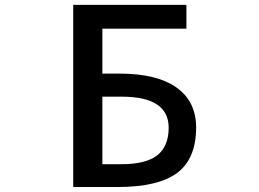

<svg xmlns="http://www.w3.org/2000/svg" viewBox="-20 -751 1040 772"><path d="M391.6 -455.1H459Q611.3 -455.1 689.9 -398.9Q768.6 -342.8 768.6 -238.3Q768.6 -113.3 692.9 -56.2Q617.2 1 451.2 1H274.4V-731.4H729.5V-635.7H391.6ZM391.6 -90.8H467.8Q567.4 -90.8 612.8 -127Q658.2 -163.1 658.2 -237.3Q658.2 -362.3 469.7 -362.3H391.6Z"/></svg>

Font: Gen Shin Gothic Monospace Medium
Style: Regular
Weight: 500
Designer: [Source Han Sans]
Ryoko NISHIZUKA  (kana & ideographs); Paul D. Hunt (Latin, Greek & Cyrillic); Wenlong ZHANG  (bopomofo
Version: Version 1.002.20150607